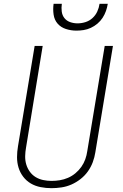

<svg xmlns="http://www.w3.org/2000/svg" viewBox="-20 -975 640 1003"><path d="M249 8Q220 8 192 2.5Q164 -3 141 -16.5Q118 -30 101.5 -51.5Q85 -73 77 -99Q69 -125 69 -153.5Q69 -182 74 -211L161 -735H203L116 -204Q112 -182 111.5 -159.5Q111 -137 117 -116.5Q123 -96 135.5 -78.5Q148 -61 166 -50Q184 -39 205.5 -34.5Q227 -30 249 -30Q271 -30 292.5 -33.5Q314 -37 335 -46Q356 -55 374 -70Q392 -85 405 -103.5Q418 -122 425.5 -143Q433 -164 436 -186L527 -735H570L478 -179Q474 -153 464.5 -127.5Q455 -102 439 -79.5Q423 -57 400.5 -39.5Q378 -22 353 -11Q328 0 301 4Q274 8 249 8ZM379 -815Q351 -815 324.5 -823.5Q298 -832 281 -851.5Q264 -871 260 -899Q256 -927 260 -955H303Q300 -935 302.5 -915Q305 -895 316.5 -880.5Q328 -866 346.5 -859.5Q365 -853 385 -853Q406 -853 426.5 -859.5Q447 -866 463 -880.5Q479 -895 488 -914.5Q497 -934 500 -955H543Q540 -936 533.5 -917.5Q527 -899 516 -882Q505 -865 489 -851.5Q473 -838 454.5 -829.5Q436 -821 417 -818Q398 -815 379 -815Z"/></svg>

Font: Iosevka Curly XLtEx
Style: Italic
Weight: 200
Width: 7
Italic angle: -9°
Monospace: yes
Designer: Belleve Invis
Foundry: Belleve Invis
Version: Version 11.1.0; ttfautohint (v1.8.3)